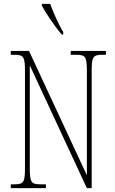

<svg xmlns="http://www.w3.org/2000/svg" viewBox="-20 -979 599 999"><path d="M302 -799H309V-812C286 -850 257 -914 241 -959H198V-949C216 -914 269 -835 302 -799ZM36 0H219V-20H191C141 -20 135 -31 135 -108V-639L432 0H457V-606C457 -683 463 -694 513 -694H531V-714H348V-694H376C426 -694 432 -683 432 -606V-67L131 -714H36V-694H54C104 -694 110 -683 110 -606V-108C110 -31 104 -20 54 -20H36Z"/></svg>

Font: Noto Serif ExtraCondensed Thin
Style: Regular
Weight: 100
Width: 2
Designer: Monotype Design Team
Foundry: Monotype Imaging Inc.
Version: Version 2.013